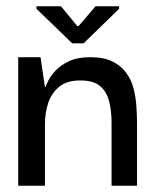

<svg xmlns="http://www.w3.org/2000/svg" viewBox="-20 -591 496 611"><path d="M38 0V-409H109L123 -314H125Q126 -318 133 -333Q140 -348 156 -365.5Q172 -383 199 -396Q226 -409 267 -409Q310 -409 337.5 -395.5Q365 -382 381.5 -359.5Q398 -337 405 -309.5Q412 -282 414 -253.5Q416 -225 416 -200V0H335V-201Q335 -239 327 -269.5Q319 -300 298 -317.5Q277 -335 235 -335Q193 -335 168.5 -315Q144 -295 133.5 -263.5Q123 -232 123 -195V0ZM210 -453 96 -563V-571H174L226 -508H230L284 -571H359V-563L246 -453Z"/></svg>

Font: Darker Grotesque Light SemiBold
Style: Regular
Weight: 600
Version: Version 1.000;gftools[0.9.28]